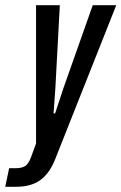

<svg xmlns="http://www.w3.org/2000/svg" viewBox="-78 -547 465 735"><path d="M-58 168 -43 97H-20Q4 97 17 89.5Q30 82 40 57L60 2V-527H151L134 -210L127 -113H133L165 -210L277 -527H367L131 68Q109 120 74 144Q39 168 -16 168Z"/></svg>

Font: Mona Sans Condensed Medium
Style: Italic
Weight: 500
Width: 3
Italic angle: -11.7°
Designer: Deni Anggara
Foundry: GitHub
Version: Version 1.001; ttfautohint (v1.8.4.7-5d5b);gftools[0.9.31]